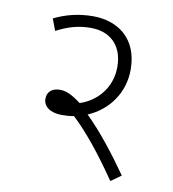

<svg xmlns="http://www.w3.org/2000/svg" viewBox="-75 -698 701 776"><g transform="rotate(10 275.5 -310.0)"><path d="M471 -18C417 -95 352 -179 292 -237C375 -272 432 -350 432 -445C432 -575 345 -632 246 -632C189 -632 137 -620 86 -595L104 -547C157 -574 197 -584 245 -584C322 -584 377 -537 377 -447C377 -361 321 -299 252 -277C215 -305 191 -316 165 -316C135 -316 113 -301 113 -270C113 -240 140 -217 189 -217C206 -217 223 -218 239 -221C295 -169 361 -88 429 12Z"/></g></svg>

Font: Noto Sans Devanagari UI Light
Style: Regular
Weight: 300
Designer: Jelle Bosma - Monotype Design Team
Foundry: Monotype Imaging Inc.
Version: Version 2.004